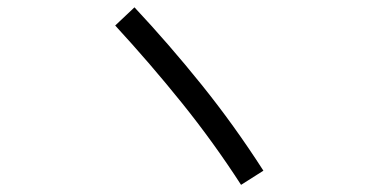

<svg xmlns="http://www.w3.org/2000/svg" viewBox="-20 -623 1040 526"><path d="M701.6 -155.4 640.4 -116.6Q565.3 -232.8 478.8 -340.4Q392.2 -448.1 295.6 -553.1L348.4 -602.9Q442.8 -502.1 532.1 -391.1Q621.4 -280.2 701.6 -155.4Z"/></svg>

Font: Murecho Thin
Style: Regular
Weight: 100
Designer: Neil Summerour
Foundry: Positype
Version: Version 1.010